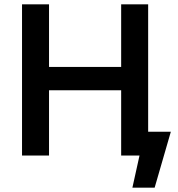

<svg xmlns="http://www.w3.org/2000/svg" viewBox="-20 -720 822 889"><path d="M82 0H207V-302H541V0H626L593 149H696L771 -110H666V-700H541V-410H207V-700H82Z"/></svg>

Font: Chess Sans SemiBold
Style: Regular
Weight: 600
Designer: Wolf Bōese
Foundry: Wolf Bōese
Version: Version 7.223;Glyphs 3.3 (3306)